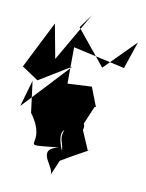

<svg xmlns="http://www.w3.org/2000/svg" viewBox="-93 -740 679 892"><g transform="rotate(10 246.5 -294.5)"><path d="M238 13C295 -22 413 -84 358 -56L301 -188C241 -36 399 -191 269 -195C199 -89 238 -90 240 -34C197 -132 241 -150 280 -132L284 -96L354 -262H360L325 -352L211 -346L212 -518L457 -463L500 -591L357 -447L221 -614L268 -679L135 -449L105 -611L-7 -389L71 -337L220 -428C151 -354 83 -280 13 -206L49 -331L68 -183C179 -32 6 -26 222 -47C111 -20 229 52 205 90Z"/></g></svg>

Font: Asimov Silicon
Style: Regular
Weight: 400
Designer: Google
Version: Version 2.000980; 2014